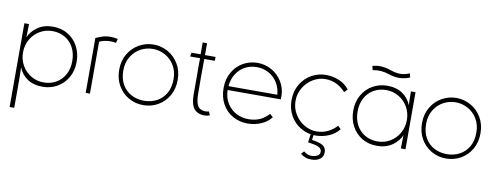

<svg xmlns="http://www.w3.org/2000/svg" viewBox="-67 -983 4029 1558"><g transform="rotate(10 1947.5 -204.0)"><path d="M492 -235Q492 -298 466.5 -346Q441 -394 395.5 -420.5Q350 -447 292 -447Q236 -447 189 -419.5Q142 -392 114 -343.5Q86 -295 86 -235Q86 -176 114 -127.5Q142 -79 189 -51.5Q236 -24 292 -24Q350 -24 395.5 -50.5Q441 -77 466.5 -124.5Q492 -172 492 -235ZM528 -235Q528 -161 495.5 -105Q463 -49 409 -18.5Q355 12 290 12Q212 12 161.5 -24Q111 -60 92 -114L94 -12V220H56V-470H94V-462L92 -360Q111 -409 163 -446Q215 -483 290 -483Q361 -483 415 -450Q469 -417 498.5 -360.5Q528 -304 528 -235Z M767 -447Q745 -447 719.5 -441.5Q694 -436 679 -427V0H644V-452Q682 -469 707 -476Q732 -483 762 -483Q777 -483 792.5 -481.5Q808 -480 824 -476L816 -442Q794 -447 767 -447Z M913 -233Q913 -163 941.5 -115Q970 -67 1017 -43Q1064 -19 1120 -19Q1176 -19 1223 -43Q1270 -67 1298.5 -115Q1327 -163 1327 -233Q1327 -297 1298 -345.5Q1269 -394 1221.5 -420Q1174 -446 1120 -446Q1066 -446 1018.5 -420Q971 -394 942 -345.5Q913 -297 913 -233ZM879 -233Q879 -307 913 -364Q947 -421 1002.5 -451.5Q1058 -482 1120 -482Q1182 -482 1237.5 -451.5Q1293 -421 1327 -364Q1361 -307 1361 -233Q1361 -159 1328.5 -102.5Q1296 -46 1241 -14.5Q1186 17 1120 17Q1054 17 999 -14.5Q944 -46 911.5 -102.5Q879 -159 879 -233Z M1509 -138V-264Q1509 -310 1508.5 -352.5Q1508 -395 1509 -438H1427L1433 -470H1508V-568H1544V-470H1631V-438H1544Q1542 -294 1544 -149Q1544 -91 1559.5 -58Q1575 -25 1620 -21Q1635 -20 1655 -25L1668 5Q1648 13 1626 13Q1565 13 1537 -24Q1509 -61 1509 -138Z M1981 17Q1913 17 1857.5 -14Q1802 -45 1770.5 -102Q1739 -159 1739 -233Q1739 -307 1771.5 -364Q1804 -421 1858.5 -451.5Q1913 -482 1976 -482Q2038 -482 2091.5 -452.5Q2145 -423 2178 -370.5Q2211 -318 2213 -253Q2213 -231 2212 -223H1774Q1776 -157 1806 -111Q1836 -65 1882 -42Q1928 -19 1981 -19Q2033 -19 2074.5 -37.5Q2116 -56 2147 -92L2174 -69Q2141 -26 2088.5 -4.5Q2036 17 1981 17ZM1976 -447Q1921 -447 1877 -422Q1833 -397 1806.5 -353.5Q1780 -310 1776 -255H2178Q2174 -310 2147 -353.5Q2120 -397 2075.5 -422Q2031 -447 1976 -447Z M2540 17Q2476 17 2420.5 -14.5Q2365 -46 2332 -103Q2299 -160 2299 -233Q2299 -307 2333 -364Q2367 -421 2422.5 -451.5Q2478 -482 2540 -482Q2596 -482 2647.5 -461Q2699 -440 2733 -396L2708 -370Q2679 -403 2637 -425.5Q2595 -448 2540 -448Q2488 -448 2440 -419.5Q2392 -391 2362 -341.5Q2332 -292 2332 -233Q2332 -173 2362 -123.5Q2392 -74 2440.5 -45.5Q2489 -17 2540 -17Q2594 -17 2637 -39Q2680 -61 2708 -93L2733 -69Q2700 -26 2647.5 -4.5Q2595 17 2540 17ZM2450 183 2472 160Q2486 172 2502 178.5Q2518 185 2536 185Q2560 185 2582.5 175Q2605 165 2605 139Q2605 118 2584.5 105.5Q2564 93 2523 87L2491 82L2503 -10H2528L2519 57Q2549 60 2583 71Q2613 81 2625.5 98Q2638 115 2638 140Q2638 175 2611 195Q2584 215 2541 215Q2511 215 2490.5 207Q2470 199 2450 183Z M3249 -235Q3249 -294 3221 -342.5Q3193 -391 3146 -418.5Q3099 -446 3043 -446Q2985 -446 2939.5 -419.5Q2894 -393 2868.5 -345.5Q2843 -298 2843 -235Q2843 -172 2868.5 -124Q2894 -76 2939.5 -49.5Q2985 -23 3043 -23Q3099 -23 3146 -50.5Q3193 -78 3221 -126.5Q3249 -175 3249 -235ZM3243 -356 3241 -458V-470H3279V0H3241V-8L3243 -110Q3224 -61 3172 -24Q3120 13 3045 13Q2974 13 2920 -20Q2866 -53 2836.5 -109.5Q2807 -166 2807 -235Q2807 -309 2839.5 -365Q2872 -421 2926 -451.5Q2980 -482 3045 -482Q3123 -482 3173.5 -446Q3224 -410 3243 -356ZM3055 -609Q3096 -595 3132.5 -595.5Q3169 -596 3207 -613L3215 -580Q3177 -563 3132.5 -561.5Q3088 -560 3045 -575Q3007 -588 2974 -590.5Q2941 -593 2905 -586L2897 -619Q2934 -630 2972 -627.5Q3010 -625 3055 -609Z M3408 -233Q3408 -163 3436.5 -115Q3465 -67 3512 -43Q3559 -19 3615 -19Q3671 -19 3718 -43Q3765 -67 3793.5 -115Q3822 -163 3822 -233Q3822 -297 3793 -345.5Q3764 -394 3716.5 -420Q3669 -446 3615 -446Q3561 -446 3513.5 -420Q3466 -394 3437 -345.5Q3408 -297 3408 -233ZM3374 -233Q3374 -307 3408 -364Q3442 -421 3497.5 -451.5Q3553 -482 3615 -482Q3677 -482 3732.5 -451.5Q3788 -421 3822 -364Q3856 -307 3856 -233Q3856 -159 3823.5 -102.5Q3791 -46 3736 -14.5Q3681 17 3615 17Q3549 17 3494 -14.5Q3439 -46 3406.5 -102.5Q3374 -159 3374 -233Z"/></g></svg>

Font: Kreadon
Style: Regular
Weight: 400
Designer: kohakuno
Foundry: StudioGnu
Version: Version 1.000;Glyphs 3.1.2 (3151)